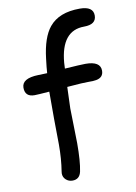

<svg xmlns="http://www.w3.org/2000/svg" viewBox="-94 -842 696 981"><g transform="rotate(-10 254.0 -351.5)"><path d="M396 -686.5Q277.8 -686.5 263.7 -522.5L262.2 -492.2Q345.2 -498 369.6 -498Q447.3 -498 447.3 -449.2Q447.3 -413.6 409.2 -406.7Q392.6 -403.8 370.4 -404.5Q348.1 -405.3 257.8 -397.9L253.9 -286.6Q253.9 -256.3 255.9 -195.8Q257.8 -135.3 257.8 -105.5Q257.8 -12.7 247.1 39.1Q238.8 78.1 201.7 78.1Q181.6 78.1 167.5 65.2Q153.3 52.2 153.3 32.7Q153.3 28.8 154.3 22.9Q164.6 -40.5 164.6 -115.2L163.1 -248.5V-390.1Q102.1 -385.3 85.9 -385.3Q36.6 -385.3 36.6 -432.6Q36.6 -481 122.1 -483.4L168.9 -484.9Q170.4 -512.2 176.3 -559.1Q189 -667.5 231 -718.8Q281.7 -780.8 389.6 -780.8Q459.5 -780.8 459.5 -733.4Q459.5 -686.5 396 -686.5Z"/></g></svg>

Font: TUNJUNG BIRU
Style: Regular
Weight: 400
Designer: R.S. Wihananto
Foundry: R.S. Wihananto
Version: Version 2.0.1